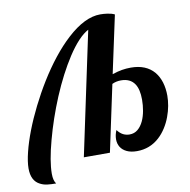

<svg xmlns="http://www.w3.org/2000/svg" viewBox="-122 -840 1031 1044"><g transform="rotate(-10 393.5 -318.0)"><path d="M17.1 99.6Q-29.8 76.7 -29.8 7.8Q-29.8 -28.8 -16.8 -81.3Q-3.9 -133.8 19.5 -194.8Q43 -255.9 75.2 -320.3Q107.4 -384.8 145 -445.8Q184.1 -509.3 227.5 -564.2Q271 -619.1 315.4 -659.7Q413.6 -750 499 -750Q517.6 -750 538.6 -747.1Q562.5 -743.7 578.1 -735.8L509.8 -418Q538.6 -427.7 563 -431.9Q587.4 -436 612.8 -436Q696.8 -436 741.2 -383.8Q761.7 -358.9 772 -325.2Q782.2 -291.5 782.2 -251Q782.2 -225.1 776.9 -195.6Q771.5 -166 760.7 -137.2Q749.5 -106.4 731.9 -78.9Q714.4 -51.3 691.4 -30.3Q639.2 17.1 567.9 17.1Q534.7 17.1 512 6.3Q489.3 -4.4 477.5 -23.4Q466.3 -42 466.3 -65.4Q466.3 -90.3 477.1 -115.2Q492.2 -95.7 508.5 -87.4Q524.9 -79.1 543.9 -79.1Q570.3 -79.1 589.4 -95Q608.4 -110.8 621.1 -138.2Q632.3 -162.6 637.7 -193.1Q643.1 -223.6 643.1 -253.9Q643.1 -311.5 623 -341.3Q599.1 -377 547.9 -377Q521 -377 499 -366.2L420.9 0H276.9L420.9 -679.2Q366.7 -650.4 305.2 -556.6Q247.6 -467.8 198.2 -350.6Q150.4 -235.8 120.6 -124.5Q89.8 -11.2 89.8 58.1Q89.8 95.7 104 113.8Q76.7 113.8 55.9 111.3Q35.2 108.9 17.1 99.6Z"/></g></svg>

Font: Pattaya
Style: Regular
Weight: 400
Designer: Pablo Impallari / Thai characters Designed by Thanarat Vachiruckul and Suppakit Chalermlarp
Foundry: Pablo Impallari
Version: Version 2.000